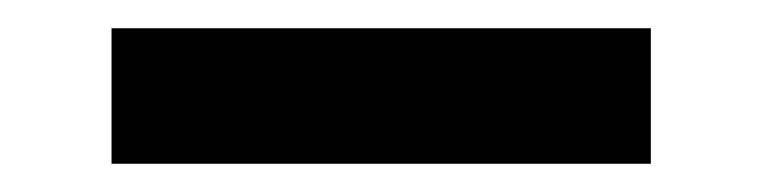

<svg xmlns="http://www.w3.org/2000/svg" viewBox="-20 99 540 136"><path d="M59 215V119H441V215Z"/></svg>

Font: Iosevka Custom
Style: Bold
Weight: 700
Monospace: yes
Designer: Belleve Invis
Foundry: Belleve Invis
Version: Version 30.3.3; ttfautohint (v1.8.3)